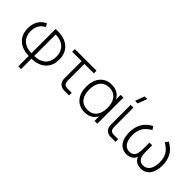

<svg xmlns="http://www.w3.org/2000/svg" viewBox="43 -1678 2810 2810"><g transform="rotate(45 1448.0 -273.0)"><path d="M337 225H394.5V9C557.5 7 692 -79.5 692 -269.5C692 -459.5 557.5 -547 394.5 -549H337V-47.5C192.5 -49 100.5 -129 100.5 -269.5C100.5 -365 143 -433 216 -467L188.5 -518C100 -477.5 40 -396.5 40 -269.5C40 -80 174.5 6.5 337 9ZM394.5 -492.5C539.5 -491.5 631.5 -410.5 631.5 -269.5C631.5 -128.5 539.5 -48.5 394.5 -47.5Z M743 -485H938.5V-127C938.5 -48.5 988 0 1068 0H1163.5V-55H1085C1019 -55 996 -79 996 -146V-485H1191.5V-540H743Z M1691 -540V-443.5C1654.5 -513 1590.5 -555 1496 -555C1340.5 -555 1249.5 -439.5 1249.5 -269C1249.5 -102 1339 15 1496 15C1590 15 1654.5 -26.5 1691 -96V0H1748.5V-540ZM1501 -499C1626 -499 1691 -408 1691 -269C1691 -135 1630 -41 1501 -41C1374 -41 1311 -130.5 1311 -269C1311 -405.5 1373 -499 1501 -499Z M1956 -627.5 2010 -772.5H1956.5L1902.5 -627.5ZM2124 -55H2045.5C1979 -55 1956 -79 1956 -146V-540H1898.5V-127C1898.5 -48.5 1948 0 2028 0H2124Z M2365.5 16C2405.5 16 2439.5 5.5 2467 -16C2487.5 -31.5 2502 -52.5 2511.5 -79C2521 -52.5 2535.5 -31.5 2556 -16C2584 5.5 2618 16 2658.5 16C2787.5 16 2856 -86.5 2856 -239C2856 -384.5 2800 -487.5 2672.5 -555L2638.5 -504.5C2748.5 -444.5 2794.5 -366 2794.5 -243C2794.5 -128.5 2748.5 -40.5 2653.5 -40.5C2623 -40.5 2599 -48.5 2582.5 -64.5C2548.5 -96 2539.5 -146 2539.5 -218V-343.5H2483.5V-214C2483.5 -178 2480.5 -147.5 2474.5 -123C2462 -73.5 2430 -40.5 2369.5 -40.5C2276 -40.5 2228.5 -126 2228.5 -243C2228.5 -303.5 2241 -355 2265.5 -396.5C2290 -438 2329.5 -474 2385 -504.5L2351 -555C2225 -488.5 2167 -385 2167 -239C2167 -87.5 2234.5 16 2365.5 16Z"/></g></svg>

Font: Vela Sans Light
Style: Regular
Weight: 300
Designer: Principal design: Mikhail Sharanda - project Manrope.
Design modification: Ravid Balaliev
Foundry: Mikhail Sharanda
Version: Version 1.001